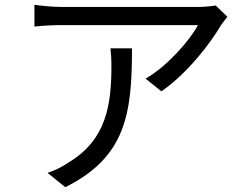

<svg xmlns="http://www.w3.org/2000/svg" viewBox="-20 -746 1040 803"><path d="M931 -676 882 -723C867 -720 831 -717 812 -717C752 -717 286 -717 238 -717C201 -717 159 -721 124 -726V-635C163 -639 201 -641 238 -641C285 -641 738 -641 808 -641C775 -579 681 -470 589 -417L655 -364C769 -443 864 -572 904 -640C911 -651 924 -666 931 -676ZM532 -544H442C445 -518 446 -496 446 -472C446 -305 424 -162 269 -68C241 -48 207 -32 179 -23L253 37C508 -90 532 -273 532 -544Z"/></svg>

Font: Source Han Sans JP
Style: Regular
Weight: 400
Designer: Ryoko NISHIZUKA 西塚涼子 (kana, bopomofo & ideographs); Paul D. Hunt (Latin, Greek & Cyrillic); Sandoll Communications 산돌커뮤니
Foundry: Adobe
Version: Version 2.004;hotconv 1.0.118;makeotfexe 2.5.65603